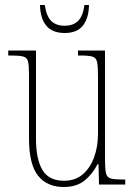

<svg xmlns="http://www.w3.org/2000/svg" viewBox="-20 -738 540 768"><path d="M235 10Q168 10 132 -35.5Q96 -81 96 -184V-443Q96 -477 92 -492.5Q88 -508 72.5 -512Q57 -516 24 -516H13V-536H124V-182Q124 -102 149.5 -58.5Q175 -15 236 -15Q282 -15 312 -41.5Q342 -68 357 -110.5Q372 -153 372 -203V-431Q372 -471 368.5 -489Q365 -507 350 -511.5Q335 -516 300 -516H292V-536H400V-99Q400 -62 404 -45Q408 -28 423 -24Q438 -20 470 -20H481V0H376L374 -81H370Q351 -43 319 -16.5Q287 10 235 10ZM239 -606Q189 -606 165 -635.5Q141 -665 140 -718H159Q166 -672 185.5 -653.5Q205 -635 239 -635Q271 -635 291 -653Q311 -671 318 -718H336Q335 -665 311.5 -635.5Q288 -606 239 -606Z"/></svg>

Font: Noto Serif Ethiopic Condensed Thin
Style: Regular
Weight: 100
Width: 3
Designer: Monotype Design Team
Foundry: Monotype Imaging Inc.
Version: Version 2.102; ttfautohint (v1.8.4.7-5d5b)